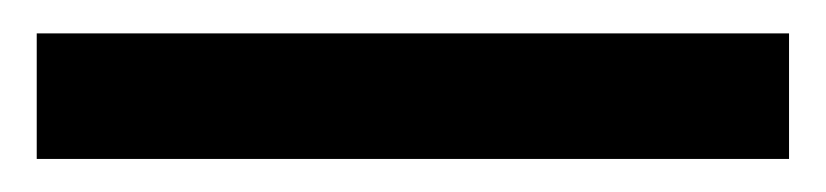

<svg xmlns="http://www.w3.org/2000/svg" viewBox="-20 -20 495 115"><path d="M452.6 75.2H2V0H452.6Z"/></svg>

Font: GeogebraSans
Style: Regular
Weight: 400
Designer: Google
Version: Version 1.100140; 2013